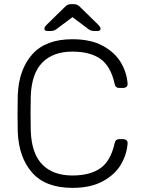

<svg xmlns="http://www.w3.org/2000/svg" viewBox="-20 -900 691 930"><path d="M331 -50Q416 -50 466 -85Q516 -120 535 -205Q539 -226 557 -226H577Q586 -226 592.5 -220.5Q599 -215 598 -206Q595 -154 566.5 -104.5Q538 -55 479 -22.5Q420 10 331 10Q201 10 136 -63.5Q71 -137 66 -261Q65 -288 65 -349Q65 -411 66 -439Q71 -563 136 -636.5Q201 -710 331 -710Q420 -710 479 -677.5Q538 -645 566.5 -595.5Q595 -546 598 -494V-492Q598 -484 592 -479Q586 -474 577 -474H557Q539 -474 535 -495Q516 -580 466 -615Q416 -650 331 -650Q237 -650 185 -597Q133 -544 129 -434Q128 -407 128 -351Q128 -295 129 -266Q133 -156 185 -103Q237 -50 331 -50ZM368 -866 455 -781Q467 -769 467 -761Q467 -750 453 -750H436Q429 -750 422 -752Q415 -754 411 -757L331 -817L251 -757Q247 -754 240 -752Q233 -750 226 -750H209Q195 -750 195 -761Q195 -769 207 -781L294 -866Q303 -875 309.5 -877.5Q316 -880 326 -880H336Q345 -880 352 -877.5Q359 -875 368 -866Z"/></svg>

Font: Rubik
Style: Regular
Weight: 300
Designer: Hubert & Fischer
Foundry: Hubert & Fischer
Version: Version 1.100